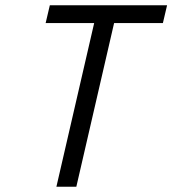

<svg xmlns="http://www.w3.org/2000/svg" viewBox="-20 -712 657 732"><path d="M154 -624 170 -692H617L601 -624H415L271 0H195L339 -624Z"/></svg>

Font: TitilliumWebItalic
Style: Italic
Weight: 400
Italic angle: -13°
Version: Version 1.001;PS 57.000;hotconv 1.0.70;makeotf.lib2.5.55311